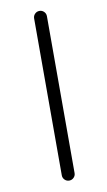

<svg xmlns="http://www.w3.org/2000/svg" viewBox="-86 -816 467 838"><g transform="rotate(-10 147.5 -397.0)"><path d="M123 -49.8V-745.1Q123 -756.8 131.3 -765.1Q139.6 -773.4 151.4 -773.4Q163.1 -773.4 171.4 -765.1Q179.7 -756.8 179.7 -745.1V-49.8Q179.7 -38.1 171.4 -29.8Q163.1 -21.5 151.4 -21.5Q139.6 -21.5 131.3 -29.8Q123 -38.1 123 -49.8Z"/></g></svg>

Font: Gen Jyuu Gothic Light
Style: Regular
Weight: 200
Designer: [Source Han Sans]
Ryoko NISHIZUKA  (kana & ideographs); Paul D. Hunt (Latin, Greek & Cyrillic); Wenlong ZHANG  (bopomofo
Version: Version 1.002.20150607